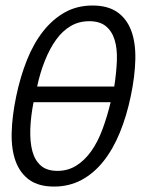

<svg xmlns="http://www.w3.org/2000/svg" viewBox="-20 -668 586 699"><path d="M456.1 -317.9Q440.9 -245.1 416 -184.6Q391.1 -124 356.4 -80.6Q321.8 -37.1 276.9 -12.9Q231.9 11.2 176.8 11.2Q121.1 11.2 87.2 -12.9Q53.2 -37.1 37.1 -80.6Q21 -124 22.5 -184.6Q23.9 -245.1 39.1 -317.9Q54.2 -390.1 78.6 -450.7Q103 -511.2 137.9 -555.2Q172.9 -599.1 217 -623.5Q261.2 -647.9 316.9 -647.9Q373 -647.9 407.5 -623.5Q441.9 -599.1 458 -555.7Q474.1 -512.2 472.7 -451.2Q471.2 -390.1 456.1 -317.9ZM189 -45.9Q227.1 -45.9 257.6 -64.9Q288.1 -84 312 -117.4Q335.9 -150.9 353 -197Q370.1 -243.2 382.8 -295.9H102.1Q91.8 -243.2 90.3 -197Q88.9 -150.9 97.9 -117.4Q106.9 -84 128.9 -64.9Q150.9 -45.9 189 -45.9ZM305.2 -590.8Q267.1 -590.8 237.1 -573Q207 -555.2 184.1 -523.2Q161.1 -491.2 143.6 -447.5Q126 -403.8 115.2 -353H396Q403.8 -403.8 405.5 -447.5Q407.2 -491.2 397.2 -523.2Q387.2 -555.2 365 -573Q342.8 -590.8 305.2 -590.8Z"/></svg>

Font: Anonymous Pro
Style: Italic
Weight: 400
Italic angle: -12°
Monospace: yes
Designer: Mark Simonson
Version: Version 1.003